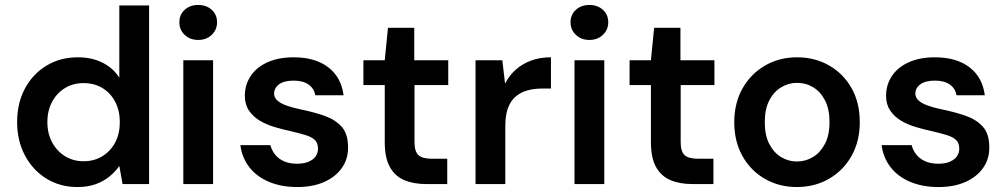

<svg xmlns="http://www.w3.org/2000/svg" viewBox="-20 -742 4056 774"><path d="M292 12Q222 12 167 -22Q112 -56 80.5 -115.5Q49 -175 49 -250Q49 -326 80.5 -385Q112 -444 167.5 -477.5Q223 -511 294 -511Q350 -511 393 -489.5Q436 -468 461 -429V-720H581V0H474L461 -73Q446 -51 422.5 -31.5Q399 -12 367 0Q335 12 292 12ZM317 -92Q360 -92 393 -112.5Q426 -133 444.5 -168Q463 -203 463 -250Q463 -296 444.5 -331.5Q426 -367 393 -387Q360 -407 317 -407Q275 -407 242 -387Q209 -367 190 -331.5Q171 -296 171 -250Q171 -204 190 -168.5Q209 -133 242 -112.5Q275 -92 317 -92Z M719 0V-499H839V0ZM779 -581Q746 -581 724.5 -601.5Q703 -622 703 -652Q703 -683 724.5 -702.5Q746 -722 779 -722Q812 -722 833.5 -702.5Q855 -683 855 -652Q855 -622 833.5 -601.5Q812 -581 779 -581Z M1178 12Q1113 12 1063 -9.5Q1013 -31 984 -69.5Q955 -108 949 -157H1070Q1075 -137 1088.5 -119.5Q1102 -102 1124.5 -92Q1147 -82 1177 -82Q1206 -82 1225 -90.5Q1244 -99 1253 -112.5Q1262 -126 1262 -142Q1262 -166 1249 -178Q1236 -190 1211.5 -197.5Q1187 -205 1153 -213Q1120 -220 1086.5 -230Q1053 -240 1026.5 -256Q1000 -272 983.5 -296.5Q967 -321 967 -356Q967 -400 990.5 -435.5Q1014 -471 1058.5 -491Q1103 -511 1164 -511Q1251 -511 1303.5 -470.5Q1356 -430 1365 -358H1251Q1246 -386 1223.5 -401.5Q1201 -417 1164 -417Q1125 -417 1105 -402Q1085 -387 1085 -364Q1085 -349 1098 -337Q1111 -325 1135 -316.5Q1159 -308 1192 -301Q1246 -290 1288.5 -275Q1331 -260 1357 -231.5Q1383 -203 1383 -149Q1384 -102 1358.5 -65.5Q1333 -29 1287 -8.5Q1241 12 1178 12Z M1698 0Q1647 0 1609.5 -16Q1572 -32 1551.5 -69Q1531 -106 1531 -169V-399H1445V-499H1531L1544 -630H1650V-499H1787V-399H1651V-169Q1651 -131 1667 -116.5Q1683 -102 1722 -102H1783V0Z M1897 0V-499H2005L2016 -405Q2033 -438 2059.5 -461.5Q2086 -485 2121.5 -498Q2157 -511 2201 -511V-385H2164Q2133 -385 2106 -377.5Q2079 -370 2059 -353Q2039 -336 2028 -307Q2017 -278 2017 -235V0Z M2296 0V-499H2416V0ZM2356 -581Q2323 -581 2301.5 -601.5Q2280 -622 2280 -652Q2280 -683 2301.5 -702.5Q2323 -722 2356 -722Q2389 -722 2410.5 -702.5Q2432 -683 2432 -652Q2432 -622 2410.5 -601.5Q2389 -581 2356 -581Z M2771 0Q2720 0 2682.5 -16Q2645 -32 2624.5 -69Q2604 -106 2604 -169V-399H2518V-499H2604L2617 -630H2723V-499H2860V-399H2724V-169Q2724 -131 2740 -116.5Q2756 -102 2795 -102H2856V0Z M3192 12Q3121 12 3063.5 -21Q3006 -54 2973 -113Q2940 -172 2940 -249Q2940 -327 2973.5 -386Q3007 -445 3064.5 -478Q3122 -511 3193 -511Q3265 -511 3322.5 -478Q3380 -445 3413 -386.5Q3446 -328 3446 -249Q3446 -172 3412.5 -113Q3379 -54 3321.5 -21Q3264 12 3192 12ZM3192 -91Q3228 -91 3257.5 -109Q3287 -127 3305.5 -162Q3324 -197 3324 -250Q3324 -302 3306 -337Q3288 -372 3258.5 -390Q3229 -408 3193 -408Q3159 -408 3129 -390Q3099 -372 3081 -337Q3063 -302 3063 -249Q3063 -197 3081 -162Q3099 -127 3128.5 -109Q3158 -91 3192 -91Z M3763 12Q3698 12 3648 -9.5Q3598 -31 3569 -69.5Q3540 -108 3534 -157H3655Q3660 -137 3673.5 -119.5Q3687 -102 3709.5 -92Q3732 -82 3762 -82Q3791 -82 3810 -90.5Q3829 -99 3838 -112.5Q3847 -126 3847 -142Q3847 -166 3834 -178Q3821 -190 3796.5 -197.5Q3772 -205 3738 -213Q3705 -220 3671.5 -230Q3638 -240 3611.5 -256Q3585 -272 3568.5 -296.5Q3552 -321 3552 -356Q3552 -400 3575.5 -435.5Q3599 -471 3643.5 -491Q3688 -511 3749 -511Q3836 -511 3888.5 -470.5Q3941 -430 3950 -358H3836Q3831 -386 3808.5 -401.5Q3786 -417 3749 -417Q3710 -417 3690 -402Q3670 -387 3670 -364Q3670 -349 3683 -337Q3696 -325 3720 -316.5Q3744 -308 3777 -301Q3831 -290 3873.5 -275Q3916 -260 3942 -231.5Q3968 -203 3968 -149Q3969 -102 3943.5 -65.5Q3918 -29 3872 -8.5Q3826 12 3763 12Z"/></svg>

Font: DM Sans 20pt SemiBold
Style: Regular
Weight: 600
Version: Version 4.004;gftools[0.9.30]